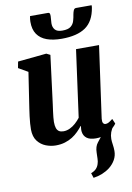

<svg xmlns="http://www.w3.org/2000/svg" viewBox="-111 -880 825 1196"><g transform="rotate(-10 302.0 -281.5)"><path d="M381 249.5 371 218.5Q393 210 404.2 197.8Q415.5 185.5 420.5 169Q425.5 154.5 425.8 136.5Q426 118.5 427 98.5Q427.5 60 445.8 37.2Q464 14.5 479 -5L560 -49.5Q545.5 -31 538.5 -11.2Q531.5 8.5 531.5 30.5Q531.5 45 534.8 66.2Q538 87.5 538 107Q538 137 523.8 162.5Q509.5 188 485 207.5Q463.5 224 437 234.8Q410.5 245.5 381 249.5ZM185 10Q153.5 10 122.5 -2Q91.5 -14 70.5 -41.2Q49.5 -68.5 49 -114.5Q49 -131.5 50.5 -152.5Q52 -173.5 55 -196.8Q58 -220 61.5 -243.8Q65 -267.5 68.5 -290L96 -471L36 -505.5L43.5 -545.5L225 -563.5L249 -551.5L215.5 -288Q213 -267 210 -245Q207 -223 204.2 -202.8Q201.5 -182.5 199.8 -165.5Q198 -148.5 198 -136.5Q198 -112 203.2 -97Q208.5 -82 219.5 -75.2Q230.5 -68.5 247.5 -68.5Q268 -68.5 288 -78Q308 -87.5 324.8 -102.8Q341.5 -118 354.5 -135L412.5 -559H558L494.5 -104Q492.5 -85 498 -76.5Q503.5 -68 513.5 -68Q522.5 -68 532 -72.8Q541.5 -77.5 559 -91.5L572.5 -60Q567 -51 549.2 -34.2Q531.5 -17.5 503.5 -3.8Q475.5 10 439 10Q400.5 10 381 -4.8Q361.5 -19.5 358 -45Q357.5 -48 357.2 -52.2Q357 -56.5 357.2 -61.5Q357.5 -66.5 358.2 -72Q359 -77.5 359.5 -82L358 -83Q345 -66.5 328.5 -49.8Q312 -33 290.8 -19.5Q269.5 -6 243.2 2Q217 10 185 10ZM279 -811.5Q288 -811.5 290.5 -805Q293 -798.5 292.5 -788.5Q292.5 -778 291 -766.2Q289.5 -754.5 289.5 -744.5Q289 -719 302.8 -703.2Q316.5 -687.5 349 -687.5Q385.5 -687.5 402.2 -700.8Q419 -714 425 -734.5Q431 -755 434 -775.5Q436.5 -789 441.2 -800.2Q446 -811.5 457.5 -811.5H555.5Q555.5 -808 555.5 -804.2Q555.5 -800.5 554.5 -795.5Q541 -712 487.8 -675Q434.5 -638 337 -638Q282 -638 242.8 -652.2Q203.5 -666.5 182.5 -697Q161.5 -727.5 162 -776Q162 -784.5 163 -793.5Q164 -802.5 166 -811.5Z"/></g></svg>

Font: Merriweather 28pt ExtraBold
Style: Italic
Weight: 800
Italic angle: -7.8°
Version: Version 2.101